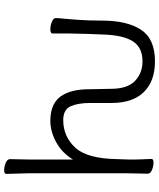

<svg xmlns="http://www.w3.org/2000/svg" viewBox="59 -806 765 923"><g transform="rotate(-90 441.5 -344.5)"><path d="M474 -297 476 -195Q476 -114 514 -78Q552 -42 608 -42Q675 -42 704.5 -88.5Q734 -135 737 -231L740 -306Q742 -386 742 -395V-475Q742 -485 763 -485Q781 -485 798.5 -477.5Q816 -470 816 -459V-457Q816 -445 813 -418Q812 -409 808 -356.5Q804 -304 804 -237Q804 -116 760 -49Q716 18 608 18Q513 18 460.5 -35.5Q408 -89 408 -191V-293Q408 -352 392 -387.5Q376 -423 326 -423Q247 -423 193.5 -365.5Q140 -308 138 -162Q137 -129 136 -105V-89Q136 -59 139 1Q139 11 121.5 11Q104 11 86 3.5Q68 -4 68 -17L70 -115V-590L67 -697Q67 -707 84.5 -707Q102 -707 120 -699.5Q138 -692 138 -679L136 -580V-376Q168 -429 219.5 -457Q271 -485 322 -485Q414 -485 448 -422Q474 -376 474 -297Z"/></g></svg>

Font: LXGW WenKai
Style: Regular
Weight: 400
Designer: LXGW / Fontworks Inc.
Foundry: LXGW / Fontworks Inc.
Version: Version 1.520; June 14, 2025